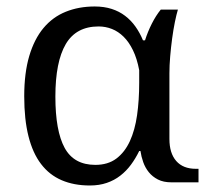

<svg xmlns="http://www.w3.org/2000/svg" viewBox="-20 -566 651 596"><path d="M512.2 0Q487.3 0 470.2 -8.8Q453.1 -17.6 441.9 -31.5Q430.7 -45.4 424.6 -62.7Q418.5 -80.1 416 -97.2H412.1Q400.9 -74.2 386.5 -54.7Q372.1 -35.2 353.5 -20.8Q335 -6.3 311.5 1.7Q288.1 9.8 258.8 9.8Q209.5 9.8 171.4 -6.6Q133.3 -22.9 107.4 -56.9Q81.5 -90.8 68.4 -143.1Q55.2 -195.3 55.2 -267.1Q55.2 -339.4 70.8 -392.1Q86.4 -444.8 115 -479Q143.6 -513.2 184.1 -529.5Q224.6 -545.9 273.9 -545.9Q303.2 -545.9 326.7 -538.3Q350.1 -530.8 368.4 -516.8Q386.7 -502.9 400.4 -483.6Q414.1 -464.4 423.8 -440.9H430.2Q438.5 -467.3 451.2 -492.4Q463.9 -517.6 479 -536.1H532.2Q527.8 -521.5 522.9 -497.8Q518.1 -474.1 514.4 -446.8Q510.7 -419.4 508.3 -391.1Q505.9 -362.8 505.9 -338.9V-134.8Q505.9 -90.3 527.1 -66.2Q548.3 -42 587.9 -42H596.2V0ZM275.9 -54.2Q314.9 -54.2 341.1 -73.7Q367.2 -93.3 383.1 -127.7Q398.9 -162.1 405.5 -208.5Q412.1 -254.9 412.1 -309.1V-348.1Q405.3 -384.3 392.8 -409.9Q380.4 -435.5 363.8 -451.9Q347.2 -468.3 327.4 -476.1Q307.6 -483.9 286.1 -483.9Q216.3 -483.9 184.1 -429Q151.9 -374 151.9 -266.1Q151.9 -159.7 180.7 -106.9Q209.5 -54.2 275.9 -54.2Z"/></svg>

Font: Noto Serif
Style: Regular
Weight: 400
Designer: Monotype Design team
Foundry: Monotype Imaging Inc.
Version: Version 1.02